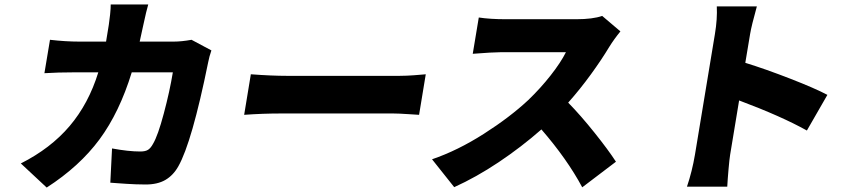

<svg xmlns="http://www.w3.org/2000/svg" viewBox="-20 -795 3814 868"><path d="M74.2 -56.1Q209.2 -124.3 294.9 -225.3Q380.7 -326.3 424.4 -468H316.4Q241.8 -468 180.8 -464.1L206 -615.1Q277 -606.9 339.5 -606.9H459.5L471.9 -682.9Q474.8 -700.6 477.8 -729.8Q480.8 -758.9 480.5 -774.9H650.2Q641.3 -744.7 628.6 -685Q617.9 -633.5 611.5 -606.9H764.6Q800.4 -606.9 845.9 -615.1L935.7 -567.1Q925.8 -538.7 921.2 -513.8Q847.7 -151.6 786.2 -43Q763.1 -2.1 727.6 18.5Q692.1 39.1 638.5 39.1Q617.9 39.1 593.9 38.2Q570 37.3 554 36.2Q538 35.2 513.3 33.4Q488.6 31.6 478.7 30.9L486.5 -123.9Q560.7 -110.1 614.3 -110.1Q637.4 -110.1 649.5 -117.9Q661.6 -125.7 671.9 -144.9Q693.9 -181.8 720.5 -281.8Q747.2 -381.7 761.4 -468H575.6Q520.2 -287.3 430 -165.1Q339.8 -43 191.1 52.9Z M1083.8 -275.9 1114 -459.2Q1208.1 -452.1 1278.8 -452.1H1785.9Q1800.8 -452.1 1819.2 -452.9Q1837.7 -453.8 1850.1 -454.7Q1862.6 -455.6 1880.9 -457.2Q1899.1 -458.8 1904.8 -459.2L1874.6 -275.9Q1873.6 -275.9 1827.4 -278.9Q1781.2 -282 1757.8 -282H1250.7Q1167.6 -282 1083.8 -275.9Z M2702.4 -723 2784.8 -653.1Q2756 -617.9 2734.4 -583.1Q2699.6 -525.2 2651.1 -458.5Q2602.6 -391.7 2548.7 -331Q2604.8 -273.8 2667.4 -195.5Q2730.1 -117.2 2764.6 -63.9L2612.2 51.8Q2544 -75.6 2427.6 -209.9Q2336.6 -130 2234.6 -61.8Q2132.5 6.4 2033.4 51.1L1933.2 -74.9Q2048.7 -114.3 2167.1 -189.8Q2285.5 -265.3 2368.6 -343Q2424 -396.3 2469.8 -454.7Q2515.6 -513.1 2538.4 -558.9H2241.5Q2208.5 -558.9 2117.2 -551.8L2144.5 -715.9Q2196.4 -708.1 2266 -708.1H2585.2Q2659.4 -708.1 2702.4 -723Z M3220.5 -766H3401.6Q3377.1 -677.9 3371.1 -641L3349.4 -511Q3442.5 -482.2 3554.2 -438.7Q3665.8 -395.2 3720.5 -366.1L3627.8 -204.9Q3512.1 -269.5 3321.4 -340.9L3280.9 -95.9Q3277.7 -76.7 3273.6 -30.2Q3269.5 16.3 3267.8 49H3085.6Q3109 -20.2 3121.8 -95.9L3212 -641Q3223.4 -709.5 3220.5 -766Z"/></svg>

Font: Karasuma Gothic
Style: Italic
Weight: 900
Italic angle: -9.39999°
Designer: Rasmus Andersson / Ryoko Nishizuka
Foundry: Genbu
Version: Version 1.00